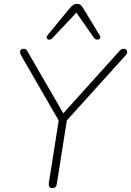

<svg xmlns="http://www.w3.org/2000/svg" viewBox="-20 -962 675 988"><path d="M249 6Q239 6 234.5 -0.5Q230 -7 231 -18L286 -367L290 -328L88 -678Q83 -688 83 -695Q83 -702 88 -706.5Q93 -711 101 -711Q110 -711 114.5 -707Q119 -703 123 -695L312 -368H296L594 -699Q599 -705 604.5 -708Q610 -711 617 -711Q624 -711 629 -706.5Q634 -702 634.5 -694.5Q635 -687 627 -678L311 -328L328 -367L272 -14Q269 6 249 6ZM249 -765Q243 -759 236.5 -758Q230 -757 225.5 -760Q221 -763 220 -768.5Q219 -774 225 -781L339 -920Q348 -931 356.5 -936.5Q365 -942 377 -942Q388 -942 394.5 -936.5Q401 -931 408 -920L493 -780Q498 -773 495.5 -767Q493 -761 487.5 -759Q482 -757 475 -759Q468 -761 463 -768L373 -897Z"/></svg>

Font: Nunito ExtraLight
Style: Italic
Weight: 200
Italic angle: -9°
Designer: Vernon Adams
Foundry: Vernon Adams
Version: Version 3.602